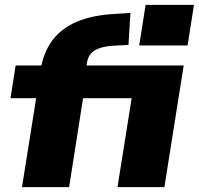

<svg xmlns="http://www.w3.org/2000/svg" viewBox="-20 -766 814 786"><path d="M70 0 128 -364H23L44 -498H190L143 -460L146 -480Q158 -552 194.5 -601Q231 -650 294.5 -677Q358 -704 450 -709L514 -713L506 -582L447 -579Q411 -577 388 -569Q365 -561 352.5 -547Q340 -533 336 -509L330 -469L303 -498H732L653 0H461L519 -364H320L263 0ZM550 -580 576 -746H774L748 -580Z"/></svg>

Font: Nunito Sans 10pt SemiExpanded Black
Style: Italic
Weight: 900
Width: 6
Italic angle: -9°
Designer: Vernon Adams
Foundry: Vernon Adams
Version: Version 3.101;gftools[0.9.27]